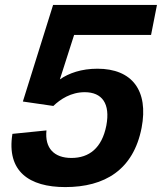

<svg xmlns="http://www.w3.org/2000/svg" viewBox="-20 -750 660 781"><path d="M196 -730 73 -337 197 -319C225.5 -346.5 269 -375 324.5 -375C395 -375 429.5 -329 412.5 -239C394.5 -148 343 -107.5 270.5 -107.5C200 -107.5 161.5 -147.5 169 -219.5L30.5 -205.5C6 -53 98.5 11 245.5 11C405.5 11 522.5 -58.5 556 -230C585 -381.5 517.5 -470.5 376.5 -470.5C311.5 -470.5 260 -452.5 223.5 -427L281.5 -608H594.5L618.5 -730Z"/></svg>

Font: Monaspace Neon
Style: Bold Italic
Weight: 700
Italic angle: -11°
Designer: Riley Cran & the Lettermatic Team
Foundry: Lettermatic
Version: Version 1.200 (Monaspace Neon)